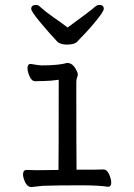

<svg xmlns="http://www.w3.org/2000/svg" viewBox="-20 -749 540 775"><path d="M107 6Q91 6 82 -12.5Q73 -31 73 -45Q73 -63 88 -63L128 -62L216 -63Q217 -110 217 -427Q181 -422 158 -422Q135 -422 123 -421Q108 -421 99.5 -440.5Q91 -460 91 -474Q91 -491 104 -491Q138 -485 148 -485Q217 -485 251 -495Q274 -495 288 -466Q294 -455 294 -449Q294 -442 291 -435.5Q288 -429 288 -416Q288 -129 289 -64Q384 -64 397 -65Q412 -65 420.5 -45.5Q429 -26 429 -12Q429 5 416 5Q381 -1 304 -1Q209 -1 153 1ZM250 -569Q227 -569 213 -579Q179 -615 142.5 -659Q106 -703 106 -713Q106 -729 125 -729Q135 -729 140 -723Q163 -702 194 -680.5Q225 -659 253 -638Q348 -707 365 -723Q372 -729 382 -729Q399 -729 399 -713Q399 -708 388 -691Q350 -640 304 -594L292 -581Q281 -569 250 -569Z"/></svg>

Font: LXGW WenKai Mono TC
Style: Regular
Weight: 400
Designer: LXGW / Fontworks Inc.
Foundry: LXGW / Fontworks Inc.
Version: Version 1.330